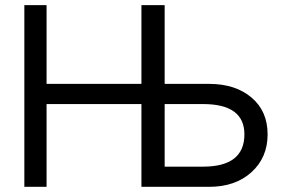

<svg xmlns="http://www.w3.org/2000/svg" viewBox="-20 -723 1091 743"><path d="M765.6 -78.1Q925.8 -78.1 925.8 -203.1Q925.8 -320.3 765.6 -320.3H617.2V-78.1ZM160.2 0H74.2V-703.1H160.2V-398.4H527.3V-703.1H617.2V-398.4H789.1Q890.6 -398.4 953.1 -345.7Q1015.6 -293 1015.6 -203.1Q1015.6 -113.3 953.1 -56.6Q890.6 0 789.1 0H527.3V-320.3H160.2Z"/></svg>

Font: 和音 by 宁静之雨，公众号njzyshare
Style: Regular
Weight: 400
Designer: Steve Matteson
Foundry: Ascender Corporation
Version: Version 6.00;June 8, 2018;FontCreator 11.0.0.2388 32-bit